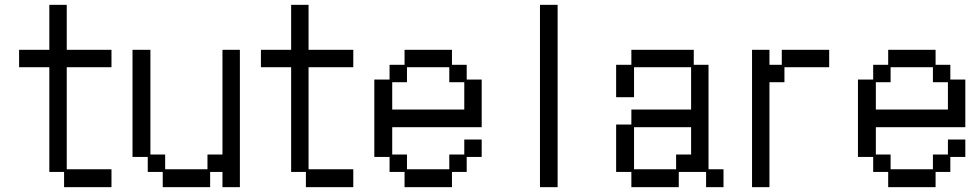

<svg xmlns="http://www.w3.org/2000/svg" viewBox="-20 -746 4040 794"><path d="M184 -468H59V-540H184V-726H256V-540H441V-468H256V-46H441V28H245V-35H184Z M591 -97H528V-540H602V-107H663V-46H838V-107H900V-540H972V28H900V-35H849V28H653V-35H591Z M1184 -468H1059V-540H1184V-726H1256V-540H1441V-468H1256V-46H1441V28H1245V-35H1184Z M1591 -97H1528V-417H1591V-478H1653V-540H1849V-478H1910V-417H1972V-220H1602V-107H1663V-46H1838V-107H1900V-169H1972V-97H1910V-35H1849V28H1653V-35H1591ZM1900 -293V-406H1838V-468H1663V-406H1602V-293Z M2213 -726H2286V28H2213Z M2528 -231H2591V-293H2838V-468H2602V-344H2528V-478H2591V-540H2849V-478H2910V-46H2972V28H2900V-35H2787V28H2591V-35H2528ZM2776 -46V-107H2838V-220H2602V-46Z M3090 -540H3162V-478H3213V-540H3409V-468H3224V-406H3162V28H3090Z M3591 -97H3528V-417H3591V-478H3653V-540H3849V-478H3910V-417H3972V-220H3602V-107H3663V-46H3838V-107H3900V-169H3972V-97H3910V-35H3849V28H3653V-35H3591ZM3900 -293V-406H3838V-468H3663V-406H3602V-293Z"/></svg>

Font: DotGothic16
Style: Regular
Weight: 400
Designer: Fontworks Inc.
Foundry: Fontworks Inc.
Version: Version 1.100